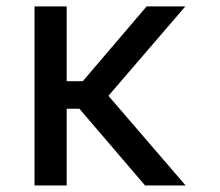

<svg xmlns="http://www.w3.org/2000/svg" viewBox="-20 -565 671 585"><path d="M545.5 0H421.9L221.9 -233.7H183.2V0H85.2V-545.5H183.2V-317.5H232.2L426.8 -545.5H544.7L310.4 -273.1Z"/></svg>

Font: Riot Sans
Style: Regular
Weight: 400
Designer: Rasmus Andersson
Foundry: rsms
Version: Version 4.001